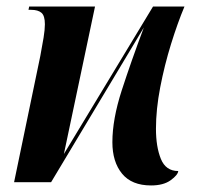

<svg xmlns="http://www.w3.org/2000/svg" viewBox="-20 -556 614 586"><path d="M441 10Q382 10 352.5 -26Q323 -62 323 -122Q323 -192 351.5 -280Q380 -368 419 -472L136 0H23L103 -385Q109 -416 113 -441Q117 -466 117 -482Q117 -508 106.5 -517Q96 -526 75 -526H67L69 -536H270L175 -86L447 -536H543Q522 -486 502 -421.5Q482 -357 469 -289.5Q456 -222 456 -163Q456 -108 471 -71Q486 -34 524 -34Q523 -22 501 -6Q479 10 441 10Z"/></svg>

Font: Noto Serif Display ExtraCondensed
Style: Bold Italic
Weight: 700
Width: 2
Italic angle: -12°
Designer: Monotype Design Team
Foundry: Monotype Imaging Inc.
Version: Version 2.009